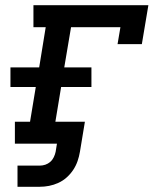

<svg xmlns="http://www.w3.org/2000/svg" viewBox="-20 -550 640 735"><path d="M47 165V84H132Q143 84 153.5 80.5Q164 77 172.5 69.5Q181 62 186 51.5Q191 41 193 31L198 0H37V-84H95L117 -217H20V-292H130L155 -446H108V-530H548L523 -381H430L441 -446H252L226 -292H330V-217H214L192 -84H305L286 31Q283 49 277 66.5Q271 84 260.5 100Q250 116 235.5 129Q221 142 203.5 150Q186 158 168 161.5Q150 165 132 165Z"/></svg>

Font: Iosevka Curly Slab MdExObl
Style: Regular
Weight: 500
Width: 7
Italic angle: -9°
Monospace: yes
Designer: Belleve Invis
Foundry: Belleve Invis
Version: Version 11.1.0; ttfautohint (v1.8.3)